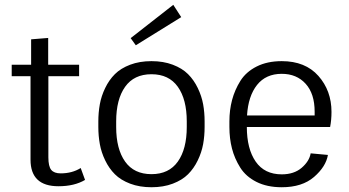

<svg xmlns="http://www.w3.org/2000/svg" viewBox="-20 -772 1465 807"><path d="M29.2 -451.7V-500H110.8V-606.7L182.5 -612.5V-500H312.5V-451.7H183.3V-110.8Q183.3 -72.5 195.4 -57.9Q207.5 -43.3 235 -43.3Q283.3 -43.3 319.2 -65.8L337.5 -15.8Q292.5 10.8 225.8 10.8Q108.3 10.8 108.3 -100.8V-451.7Z M741.7 -700 550.8 -581.7 529.2 -611.7 708.3 -751.7ZM393.3 -238.3V-261.7Q393.3 -299.2 399.6 -333.8Q405.8 -368.3 422.1 -402.1Q438.3 -435.8 462.9 -460.4Q487.5 -485 527.1 -500Q566.7 -515 616.7 -515Q666.7 -515 706.2 -500Q745.8 -485 770.4 -460.4Q795 -435.8 811.2 -402.1Q827.5 -368.3 833.8 -333.8Q840 -299.2 840 -261.7V-238.3Q840 -200.8 833.8 -166.2Q827.5 -131.7 811.2 -97.9Q795 -64.2 770.4 -39.6Q745.8 -15 706.2 0Q666.7 15 616.7 15Q566.7 15 527.1 0Q487.5 -15 462.9 -39.6Q438.3 -64.2 422.1 -97.9Q405.8 -131.7 399.6 -166.2Q393.3 -200.8 393.3 -238.3ZM765 -238.3V-261.7Q765 -354.2 727.5 -407.1Q690 -460 616.7 -460Q543.3 -460 505.8 -407.1Q468.3 -354.2 468.3 -261.7V-238.3Q468.3 -145.8 505.8 -92.9Q543.3 -40 616.7 -40Q690 -40 727.5 -92.9Q765 -145.8 765 -238.3Z M944.2 -238.3V-261.7Q944.2 -309.2 955.4 -351.7Q966.7 -394.2 990.4 -432.1Q1014.2 -470 1058.8 -492.5Q1103.3 -515 1164.2 -515Q1263.3 -515 1318.3 -452.9Q1373.3 -390.8 1373.3 -301.7Q1373.3 -267.5 1367.5 -238.3H1017.5Q1017.5 -146.7 1054.6 -92.9Q1091.7 -39.2 1164.2 -39.2Q1215.8 -39.2 1247.9 -66.7Q1280 -94.2 1285.8 -127.5L1358.3 -120.8Q1350 -71.7 1300 -28.3Q1250 15 1164.2 15Q1102.5 15 1057.9 -7.5Q1013.3 -30 989.6 -67.9Q965.8 -105.8 955 -147.9Q944.2 -190 944.2 -238.3ZM1018.3 -286.7H1302.5V-302.5Q1302.5 -378.3 1264.6 -420Q1226.7 -461.7 1164.2 -461.7Q1097.5 -461.7 1060.4 -415Q1023.3 -368.3 1018.3 -286.7Z"/></svg>

Font: Boon
Style: Regular
Weight: 400
Designer: Sungsit Sawaiwan
Foundry: FontUni
Version: Version 3.0